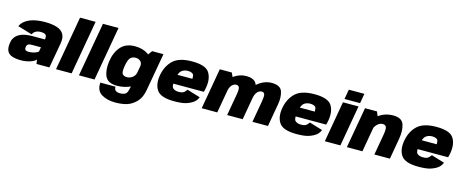

<svg xmlns="http://www.w3.org/2000/svg" viewBox="-48 -1620 6493 2692"><g transform="rotate(15 3199.0 -274.0)"><path d="M218.5 7Q253.5 7 286.5 1.5Q319.5 -4 348 -13.5Q376.5 -23 398 -35.2Q419.5 -47.5 431.5 -61.5L440.5 0H628L692.5 -363.5Q708 -450 678.8 -501.5Q649.5 -553 579.5 -576Q509.5 -599 402.5 -599Q346.5 -599 293.5 -591Q240.5 -583 194.2 -565.5Q148 -548 112.8 -518.5Q77.5 -489 57 -446L266.5 -383.5Q278.5 -409.5 297.5 -423.8Q316.5 -438 338.5 -443.5Q360.5 -449 382 -449Q413 -449 433.5 -442.8Q454 -436.5 462.8 -420.5Q471.5 -404.5 467.5 -376L465 -362.5H283.5Q245.5 -362.5 206.8 -357.8Q168 -353 133 -340.8Q98 -328.5 70 -307.2Q42 -286 24.2 -252.8Q6.5 -219.5 2.5 -173Q-5 -104.5 17.2 -65.2Q39.5 -26 90.2 -9.5Q141 7 218.5 7ZM293.5 -136Q270.5 -136 256 -140.5Q241.5 -145 236 -156.5Q230.5 -168 233 -189.5Q235 -206.5 241.2 -217Q247.5 -227.5 257.8 -232.8Q268 -238 282.5 -240Q297 -242 316 -242H440.5L429.5 -178Q416.5 -165.5 394 -156Q371.5 -146.5 345 -141.2Q318.5 -136 293.5 -136Z M724 0H950.5L1088.5 -785H862.5Z M1056.5 0H1283L1421 -785H1195Z M1643.5 236.5Q1749 236.5 1820.2 212.2Q1891.5 188 1949.8 126.5Q2008 65 2027.5 -45L2124.5 -593H1960.5L1878 -480L1797 -21Q1783 61.5 1751.8 78Q1720.5 94.5 1676.5 94.5Q1650.5 94.5 1630.8 87.2Q1611 80 1601 62.5Q1591 45 1592.5 21H1372.5Q1364.5 139.5 1446 188Q1527.5 236.5 1643.5 236.5ZM1607.5 3.5Q1722 3.5 1816.5 -45.8Q1911 -95 1922.5 -161L1837.5 -252Q1829.5 -204.5 1792.2 -176.8Q1755 -149 1712 -149Q1664.5 -149 1645.5 -176.2Q1626.5 -203.5 1643 -297Q1659.5 -389.5 1688 -416.8Q1716.5 -444 1764 -444Q1807 -444 1834.5 -416.5Q1862 -389 1854 -342.5L1969.5 -427Q1981 -493 1903.2 -545.2Q1825.5 -597.5 1711 -597.5Q1578.5 -597.5 1506 -513.8Q1433.5 -430 1415 -298Q1396.5 -166.5 1435.8 -81.5Q1475 3.5 1607.5 3.5Z M2439.5 6 2465 -138Q2411 -138 2382.5 -165Q2353 -191 2372 -295.5Q2390 -398 2427.5 -427Q2465.5 -455.5 2517 -455.5Q2569.5 -455.5 2594.5 -431Q2608 -413 2606.5 -364.5H2365L2341.5 -230H2807.5Q2817 -259 2823 -295.5Q2846.5 -429 2792 -514.5Q2737.5 -599.5 2542 -599.5Q2352.5 -599.5 2265 -516Q2178 -433 2153.5 -296Q2129.5 -158.5 2188 -76Q2246 6 2439.5 6ZM2465 -138 2439.5 6Q2540.5 6 2598 -9.5Q2654.5 -24.5 2702 -55Q2749 -84.5 2772 -141L2581 -199Q2564.5 -177.5 2550.5 -163.5Q2535.5 -150 2517 -144Q2497.5 -138 2465 -138Z M2838.5 0H3064.5L3154.5 -511.5L3116.5 -593H2942.5ZM3208 0H3433.5L3492 -332Q3510 -435 3482.8 -516.2Q3455.5 -597.5 3326.5 -597.5Q3217 -597.5 3118 -514.5Q3019 -431.5 3004.5 -349L3116 -305Q3129.5 -379.5 3158.2 -411.5Q3187 -443.5 3223 -443.5Q3255.5 -443.5 3266.2 -416.8Q3277 -390 3263 -312.5ZM3575 0H3800.5L3858.5 -332Q3877 -434.5 3851 -516Q3825 -597.5 3696 -597.5Q3586.5 -597.5 3487 -513Q3387.5 -428.5 3374 -349L3486 -305Q3499 -379.5 3527.8 -411.5Q3556.5 -443.5 3592.5 -443.5Q3625 -443.5 3634.2 -416.8Q3643.5 -390 3630 -312.5Z M4215.5 6 4241 -138Q4187 -138 4158.5 -165Q4129 -191 4148 -295.5Q4166 -398 4203.5 -427Q4241.5 -455.5 4293 -455.5Q4345.5 -455.5 4370.5 -431Q4384 -413 4382.5 -364.5H4141L4117.5 -230H4583.5Q4593 -259 4599 -295.5Q4622.5 -429 4568 -514.5Q4513.5 -599.5 4318 -599.5Q4128.5 -599.5 4041 -516Q3954 -433 3929.5 -296Q3905.5 -158.5 3964 -76Q4022 6 4215.5 6ZM4241 -138 4215.5 6Q4316.5 6 4374 -9.5Q4430.5 -24.5 4478 -55Q4525 -84.5 4548 -141L4357 -199Q4340.5 -177.5 4326.5 -163.5Q4311.5 -150 4293 -144Q4273.5 -138 4241 -138Z M4626 0H4852L4956 -593H4730ZM4764 -785 4739 -643.5H4965L4990 -785Z M4946 0H5171.5L5260 -505.5L5224 -593H5050.5ZM5345 0H5570.5L5622.5 -297.5Q5645.5 -428.5 5615.5 -513Q5585.5 -597.5 5461 -597.5Q5325.5 -597.5 5227.2 -511.2Q5129 -425 5114 -341.5L5216 -298.5Q5228 -365 5266 -404.2Q5304 -443.5 5347.5 -443.5Q5386.5 -443.5 5400 -415.8Q5413.5 -388 5396.5 -293Z M5985.5 6 6011 -138Q5957 -138 5928.5 -165Q5899 -191 5918 -295.5Q5936 -398 5973.5 -427Q6011.5 -455.5 6063 -455.5Q6115.5 -455.5 6140.5 -431Q6154 -413 6152.5 -364.5H5911L5887.5 -230H6353.5Q6363 -259 6369 -295.5Q6392.5 -429 6338 -514.5Q6283.5 -599.5 6088 -599.5Q5898.5 -599.5 5811 -516Q5724 -433 5699.5 -296Q5675.5 -158.5 5734 -76Q5792 6 5985.5 6ZM6011 -138 5985.5 6Q6086.5 6 6144 -9.5Q6200.5 -24.5 6248 -55Q6295 -84.5 6318 -141L6127 -199Q6110.5 -177.5 6096.5 -163.5Q6081.5 -150 6063 -144Q6043.5 -138 6011 -138Z"/></g></svg>

Font: Anybody Black
Style: Italic
Weight: 900
Italic angle: -10°
Designer: Tyler Finck
Foundry: Etcetera Type Company
Version: Version 1.113;gftools[0.9.25]